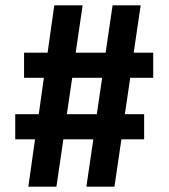

<svg xmlns="http://www.w3.org/2000/svg" viewBox="-20 -698 632 718"><path d="M553 -407H467L447 -271H519V-177H434L408 0H303L329 -177H217L191 0H86L111 -177H37V-271H125L144 -407H70V-501H158L183 -678H289L263 -501H375L401 -678H506L480 -501H553ZM342 -271 362 -407H250L230 -271Z"/></svg>

Font: Khand Semibold
Style: Regular
Weight: 600
Designer: Devanagari: Sanchit Sawaria, Jyotish Sonowal; Latin: Satya Rajpurohit
Foundry: Indian Type Foundry
Version: Version 1.100;PS 1.0;hotconv 1.0.78;makeotf.lib2.5.61930; tt